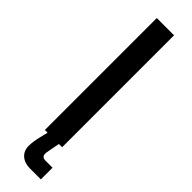

<svg xmlns="http://www.w3.org/2000/svg" viewBox="-298 -691 849 849"><g transform="rotate(45 127.0 -266.5)"><path d="M73 0V-700H181V0ZM146 167Q113 167 92.5 149Q72 131 72 100Q72 85 74.5 69Q77 53 81 37L94 -17H164L152 45Q151 53 149.5 59.5Q148 66 148 73Q148 94 171 94H215V167Z"/></g></svg>

Font: Space Grotesk Medium
Style: Regular
Weight: 500
Designer: Florian Karsten
Foundry: Florian Karsten
Version: Version 2.000